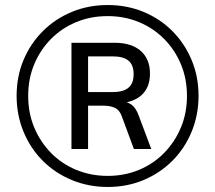

<svg xmlns="http://www.w3.org/2000/svg" viewBox="-20 -734 855 763"><path d="M408 9Q332 9 265.5 -18.5Q199 -46 150 -95Q101 -144 73.5 -210.5Q46 -277 46 -353Q46 -430 73.5 -495.5Q101 -561 150 -610Q199 -659 265 -686.5Q331 -714 408 -714Q485 -714 551 -686.5Q617 -659 665.5 -610Q714 -561 741.5 -495.5Q769 -430 769 -353Q769 -277 741.5 -210.5Q714 -144 665 -95Q616 -46 550.5 -18.5Q485 9 408 9ZM408 -35Q475 -35 532.5 -59Q590 -83 632.5 -126.5Q675 -170 699 -227.5Q723 -285 723 -353Q723 -421 699 -478.5Q675 -536 632.5 -579Q590 -622 532.5 -646Q475 -670 408 -670Q340 -670 282.5 -646Q225 -622 182.5 -579Q140 -536 116 -478.5Q92 -421 92 -353Q92 -285 116 -227.5Q140 -170 182.5 -126.5Q225 -83 283 -59Q341 -35 408 -35ZM264 -142V-564H435Q503 -564 539.5 -531.5Q576 -499 576 -442Q576 -384 539.5 -353.5Q503 -323 437 -323L449 -333Q480 -333 500.5 -319.5Q521 -306 533 -270L581 -142H512L464 -272Q455 -297 436.5 -305.5Q418 -314 392 -314H317L330 -324V-142ZM330 -368H427Q469 -368 490 -385Q511 -402 511 -439Q511 -476 490.5 -493Q470 -510 427 -510H330Z"/></svg>

Font: Mulish ExtraLight
Style: Regular
Weight: 400
Version: Version 3.603